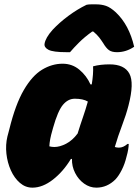

<svg xmlns="http://www.w3.org/2000/svg" viewBox="-20 -852 640 883"><path d="M268 -559Q312 -559 345 -531.5Q378 -504 396 -464H402Q410 -513 408 -547Q441 -556 484 -556Q552 -556 575 -513.5Q598 -471 571 -367Q560 -324 541.5 -275.5Q523 -227 508 -176Q517 -173 527 -173Q547 -173 566 -190H572Q572 -180 569.5 -164.5Q567 -149 562 -132Q554 -98 540 -70.5Q526 -43 511 -27Q473 11 423 11Q393 11 367 -7.5Q341 -26 325.5 -56.5Q310 -87 311 -121H306Q271 -63 223.5 -26Q176 11 129 11Q97 11 71.5 -11Q46 -33 30 -68.5Q14 -104 9.5 -145Q5 -186 14 -224L23 -258Q51 -372 89.5 -438Q128 -504 173.5 -531.5Q219 -559 268 -559ZM207 -179Q218 -176 230 -176Q255 -176 284 -191Q313 -206 337 -238Q349 -277 361.5 -313Q374 -349 384 -385Q362 -398 324 -398Q293 -398 269.5 -370Q246 -342 224 -264L221 -253Q208 -209 207 -179ZM378 -830Q387 -832 399.5 -832Q412 -832 422 -832Q447 -832 467.5 -825Q488 -818 513 -795Q574 -737 597 -637Q560 -612 518 -612Q494 -612 481 -621.5Q468 -631 455 -653Q446 -667 436 -680Q426 -693 409 -707H404Q368 -681 343.5 -656.5Q319 -632 302 -612H286Q224 -612 203 -623Q182 -634 185 -651Q187 -664 196 -680Q205 -696 222 -715Q254 -749 294.5 -779Q335 -809 378 -830Z"/></svg>

Font: Recursive Mn Csl St Blk
Style: Italic
Weight: 900
Italic angle: -15°
Monospace: yes
Version: Version 1.079;hotconv 1.0.112;makeotfexe 2.5.65598; ttfautoh